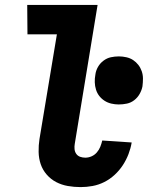

<svg xmlns="http://www.w3.org/2000/svg" viewBox="-20 -755 640 783"><path d="M309 8Q282 8 256.5 3.5Q231 -1 209 -12.5Q187 -24 170.5 -43Q154 -62 146 -85.5Q138 -109 137.5 -135.5Q137 -162 141 -188L212 -615H92L91 -735H378L285 -169Q283 -158 284 -147Q285 -136 291 -127.5Q297 -119 307 -115.5Q317 -112 328 -112Q341 -112 353.5 -117.5Q366 -123 375 -133.5Q384 -144 389 -156.5Q394 -169 397 -182L517 -174Q513 -150 504 -126.5Q495 -103 481 -81.5Q467 -60 447.5 -42Q428 -24 405 -12.5Q382 -1 357.5 3.5Q333 8 309 8ZM464 -329Q449 -329 434 -332.5Q419 -336 406.5 -344Q394 -352 385 -363.5Q376 -375 371.5 -389.5Q367 -404 366.5 -419.5Q366 -435 369 -451Q371 -467 379.5 -482Q388 -497 402 -507.5Q416 -518 432 -521.5Q448 -525 465 -525Q480 -525 495.5 -521.5Q511 -518 523 -510Q535 -502 544 -490.5Q553 -479 558 -464.5Q563 -450 563 -434.5Q563 -419 561 -403Q558 -387 549.5 -372Q541 -357 527.5 -346.5Q514 -336 497.5 -332.5Q481 -329 464 -329Z"/></svg>

Font: Iosevka Heavy Extended
Style: Italic
Weight: 900
Width: 7
Italic angle: -9°
Monospace: yes
Designer: Belleve Invis
Foundry: Belleve Invis
Version: Version 32.5.0; ttfautohint (v1.8.4)